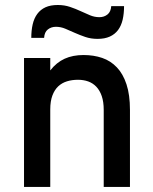

<svg xmlns="http://www.w3.org/2000/svg" viewBox="-20 -741 605 761"><path d="M391.1 0V-305.2Q391.1 -337.4 383.3 -360.1Q375.5 -382.8 361.8 -397.2Q348.1 -411.6 329.6 -418.2Q311 -424.8 289.1 -424.8Q265.6 -424.8 245.6 -418.7Q225.6 -412.6 210.9 -398.9Q196.3 -385.3 187.7 -362.5Q179.2 -339.8 179.2 -307.1V0H75.2V-511.2H179.2V-461.9Q204.1 -493.7 236.3 -508.3Q268.6 -522.9 311 -522.9Q351.1 -522.9 384.8 -511.5Q418.5 -500 443.1 -474.1Q467.8 -448.2 481.4 -406.7Q495.1 -365.2 495.1 -305.2V0ZM366.7 -586.9Q340.3 -586.9 318.1 -594.5Q295.9 -602.1 276.4 -610.8Q256.8 -619.6 238.8 -627.2Q220.7 -634.8 201.7 -634.8Q183.1 -634.8 169.7 -624.3Q156.2 -613.8 154.8 -590.8H104Q104 -620.6 109.6 -644.8Q115.2 -668.9 127.9 -686Q140.6 -703.1 160.4 -712.2Q180.2 -721.2 209 -721.2Q235.4 -721.2 257.6 -713.6Q279.8 -706.1 299.3 -697Q318.8 -688 336.9 -680.4Q355 -672.9 374 -672.9Q392.6 -672.9 406 -683.6Q419.4 -694.3 420.9 -716.8H471.7Q471.7 -687 466.1 -662.8Q460.4 -638.7 447.8 -621.8Q435.1 -605 415 -595.9Q395 -586.9 366.7 -586.9Z"/></svg>

Font: Overpass
Style: Regular
Weight: 400
Designer: Delve Withrington
Foundry: Delve Fonts
Version: Version 1.001